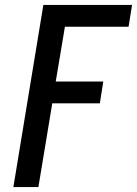

<svg xmlns="http://www.w3.org/2000/svg" viewBox="-20 -755 553 775"><path d="M34 0 155 -735H513L499 -647H242L205 -426H397L383 -338H191L135 0Z"/></svg>

Font: Iosevka Term Curly SmBd Obl
Style: Regular
Weight: 600
Italic angle: -9°
Designer: Belleve Invis
Foundry: Belleve Invis
Version: Version 32.3.0